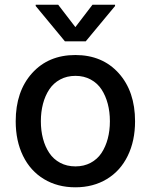

<svg xmlns="http://www.w3.org/2000/svg" viewBox="-20 -787 642 818"><path d="M228 -766.7 301.1 -671.5 373.9 -766.7H470.2V-761.4L345.2 -610.8H256.7L132.1 -761.4V-766.7ZM46.9 -270.2Q46.9 -397.7 116.5 -475.1Q186.1 -552.6 301.1 -552.6Q416.2 -552.6 485.8 -475.1Q555.4 -397.7 555.4 -270.2Q555.4 -186.8 524.1 -122.9Q492.9 -58.9 435 -24Q377.1 11 301.1 11Q225.1 11 167.3 -24Q109.4 -58.9 78.1 -122.9Q46.9 -186.8 46.9 -270.2ZM301.5 -78.1Q337.7 -78.1 366.3 -93.4Q394.9 -108.7 412.5 -135.3Q430 -161.9 439.1 -196.2Q448.2 -230.5 448.2 -270.6Q448.2 -310.4 439.1 -344.8Q430 -379.3 412.5 -406.1Q394.9 -432.9 366.3 -448.3Q337.7 -463.8 301.5 -463.8Q264.9 -463.8 236.3 -448.3Q207.7 -432.9 190 -406.1Q172.2 -379.3 163.2 -344.8Q154.1 -310.4 154.1 -270.6Q154.1 -230.5 163.2 -196.2Q172.2 -161.9 190 -135.3Q207.7 -108.7 236.3 -93.4Q264.9 -78.1 301.5 -78.1Z"/></svg>

Font: TID UI Medium
Style: Regular
Weight: 500
Designer: The TID Project Authors
Foundry: Bakken & Bæck
Version: Version 1.001;hotconv 1.0.109;makeotfexe 2.5.65596